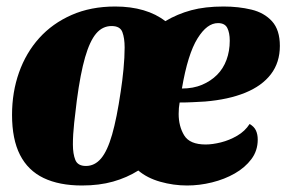

<svg xmlns="http://www.w3.org/2000/svg" viewBox="-20 -550 880 590"><path d="M232 20Q162 20 114 -3Q66 -26 41.5 -74Q17 -122 17 -197Q17 -267 38.5 -327.5Q60 -388 100.5 -433Q141 -478 200 -504Q259 -530 334 -530Q382 -530 421 -518.5Q460 -507 488 -485Q525 -507 567.5 -518.5Q610 -530 667 -530Q713 -530 752.5 -520.5Q792 -511 816 -484.5Q840 -458 840 -409Q840 -358 812.5 -322Q785 -286 733.5 -265Q682 -244 610 -238Q592 -237 572.5 -236Q553 -235 532 -235Q529 -219 529 -200Q529 -162 546 -134Q563 -106 612 -106Q633 -106 659 -112.5Q685 -119 709 -133Q733 -147 747 -169Q761 -161 766.5 -149Q772 -137 772 -121Q772 -87 752.5 -61Q733 -35 701.5 -17Q670 1 631.5 10.5Q593 20 555 20Q513 20 472.5 8.5Q432 -3 405 -26Q370 -4 327.5 8Q285 20 232 20ZM244 -40Q271 -40 290.5 -63Q310 -86 324.5 -136.5Q339 -187 351 -269Q356 -301 359.5 -337.5Q363 -374 363 -404Q363 -433 356 -451.5Q349 -470 323 -470Q295 -470 275.5 -447Q256 -424 241.5 -374Q227 -324 216 -241Q212 -210 208 -173Q204 -136 204 -106Q204 -77 211.5 -58.5Q219 -40 244 -40ZM539 -278Q574 -278 601 -289.5Q628 -301 647 -320Q666 -339 676 -366Q686 -393 686 -425Q686 -449 678.5 -464Q671 -479 650 -479Q633 -479 617.5 -467.5Q602 -456 587 -432Q572 -408 560 -369.5Q548 -331 539 -278Z"/></svg>

Font: Sansita Swashed Light ExtraBold
Style: Regular
Weight: 800
Version: Version 1.003